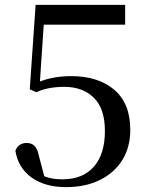

<svg xmlns="http://www.w3.org/2000/svg" viewBox="-20 -752 609 787"><path d="M250 15Q165 15 110 -24Q55 -63 43 -134Q49 -150 61 -158Q73 -166 89 -166Q110 -166 122 -153.5Q134 -141 140 -111L165 -16L131 -44Q157 -30 180 -23.5Q203 -17 236 -17Q319 -17 364.5 -68.5Q410 -120 410 -215Q410 -307 364.5 -351.5Q319 -396 244 -396Q212 -396 183.5 -391Q155 -386 129 -374L102 -386L126 -732H493V-651H143L163 -706L142 -393L109 -403Q150 -423 189 -431.5Q228 -440 271 -440Q383 -440 448.5 -384Q514 -328 514 -220Q514 -148 481 -95.5Q448 -43 389 -14Q330 15 250 15Z"/></svg>

Font: Noto Serif SC ExtraLight Medium
Style: Regular
Weight: 500
Version: Version 2.002-H1;hotconv 1.1.0;makeotfexe 2.6.0